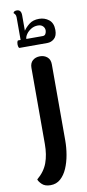

<svg xmlns="http://www.w3.org/2000/svg" viewBox="-106 -790 477 1057"><g transform="rotate(-10 132.5 -261.0)"><path d="M87 229Q56 229 39.5 213Q23 197 20 185Q62 150 78.5 105Q95 60 95 0V-425Q95 -452 111 -466Q127 -480 152 -480Q176 -480 192.5 -466Q209 -452 209 -425V0Q209 40 202 80.5Q195 121 180.5 154.5Q166 188 143 208.5Q120 229 87 229ZM50 -545Q45 -545 43 -555.5Q41 -566 43 -576.5Q45 -587 50 -587H63V-714Q63 -725 58 -731.5Q53 -738 51 -738Q50 -743 55 -747Q60 -751 70 -751Q95 -751 95 -719V-633Q107 -651 128 -667.5Q149 -684 183 -684Q214 -684 237.5 -665.5Q261 -647 261 -608Q261 -575 244 -560Q227 -545 205 -545ZM95 -587H187Q198 -587 203 -596Q208 -605 208 -615Q208 -629 198 -639Q188 -649 170 -649Q149 -649 132 -638.5Q115 -628 105 -613.5Q95 -599 95 -587Z"/></g></svg>

Font: El Messiri SemiBold
Style: Regular
Weight: 600
Designer: Mohamed Gaber
Foundry: Kief Type Foundry
Version: Version 2.020; ttfautohint (v1.8.3)